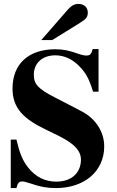

<svg xmlns="http://www.w3.org/2000/svg" viewBox="-20 -943 596 982"><path d="M191 -738H247L389 -826C421 -846 429 -856 429 -879C429 -905 410 -923 381 -923C361 -923 345 -914 328 -895ZM484 -474V-692H454C447 -665 440 -659 422 -659C413 -659 401 -661 380 -668C334 -685 302 -691 263 -691C127 -691 44 -617 44 -490C44 -389 102 -334 215 -280C258 -259 303 -239 337 -215C371 -191 394 -163 394 -127C394 -58 345 -14 268 -14C210 -14 162 -38 124 -86C95 -123 81 -158 64 -229H35V19H64C70 -7 78 -15 94 -15C102 -15 113 -12 135 -5C184 12 221 19 265 19C413 19 513 -68 513 -194C513 -270 468 -335 404 -370C353 -398 305 -421 256 -447C176 -489 153 -512 153 -561C153 -618 194 -660 263 -660C308 -660 350 -641 386 -604C420 -569 436 -539 456 -474Z"/></svg>

Font: XITS
Style: Bold
Weight: 700
Designer: MicroPress Inc., with final additions and corrections provided by Coen Hoffman, Elsevier (retired)
Version: Version 1.107